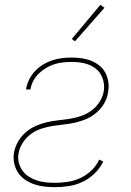

<svg xmlns="http://www.w3.org/2000/svg" viewBox="-20 -766 540 794"><path d="M208 8Q185 8 163 5.5Q141 3 121 -4Q101 -11 83.5 -23Q66 -35 54.5 -52.5Q43 -70 38.5 -91.5Q34 -113 38 -135Q42 -158 54.5 -180Q67 -202 86 -218.5Q105 -235 127.5 -245Q150 -255 173.5 -260.5Q197 -266 220.5 -268.5Q244 -271 267 -274.5Q290 -278 313 -285.5Q336 -293 356.5 -307.5Q377 -322 391 -343.5Q405 -365 409 -388Q412 -406 409 -423.5Q406 -441 398 -456Q390 -471 376 -482Q362 -493 346 -499Q330 -505 312.5 -507.5Q295 -510 276 -510Q259 -510 240.5 -508Q222 -506 205 -500.5Q188 -495 171.5 -485.5Q155 -476 141 -462.5Q127 -449 118 -432Q109 -415 106 -397V-396H87L88 -398Q91 -418 100.5 -437Q110 -456 125 -472Q140 -488 158 -499Q176 -510 196 -516.5Q216 -523 236 -525.5Q256 -528 276 -528Q297 -528 318 -525Q339 -522 357.5 -514.5Q376 -507 391.5 -494.5Q407 -482 416 -464.5Q425 -447 428 -426.5Q431 -406 427 -385Q424 -362 412 -340.5Q400 -319 381 -302Q362 -285 339.5 -275Q317 -265 293.5 -259.5Q270 -254 246.5 -251.5Q223 -249 200 -245.5Q177 -242 153 -234.5Q129 -227 109 -212.5Q89 -198 75 -177Q61 -156 57 -133Q53 -113 57.5 -94.5Q62 -76 72.5 -61Q83 -46 98.5 -36Q114 -26 132 -20Q150 -14 169 -12Q188 -10 208 -10Q233 -10 260 -14Q287 -18 312 -29.5Q337 -41 358 -61Q379 -81 390 -106L407 -98Q394 -71 371.5 -49Q349 -27 321.5 -14Q294 -1 265 3.5Q236 8 208 8ZM290 -595 277 -605 395 -746 412 -734Z"/></svg>

Font: Iosevka Curly Thin
Style: Italic
Weight: 100
Italic angle: -9°
Monospace: yes
Designer: Belleve Invis
Foundry: Belleve Invis
Version: Version 22.1.2; ttfautohint (v1.8.4)